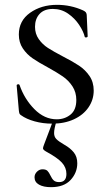

<svg xmlns="http://www.w3.org/2000/svg" viewBox="-20 -500 442 795"><path d="M241 -266Q282 -245 307.5 -228Q333 -211 350.5 -185.5Q368 -160 368 -125Q368 -87 346.5 -55.5Q325 -24 286 -6Q247 12 196 12Q158 12 123.5 2.5Q89 -7 67 -23Q62 -26 60.5 -30Q59 -34 58 -43L49 -146Q49 -150 54 -151Q59 -152 61 -148Q81 -90 122.5 -48Q164 -6 215 -6Q248 -6 272 -25.5Q296 -45 296 -86Q296 -118 280 -142.5Q264 -167 240 -183.5Q216 -200 178 -221Q139 -242 115 -258.5Q91 -275 74.5 -299.5Q58 -324 58 -357Q58 -414 104.5 -447Q151 -480 216 -480Q273 -480 324 -457Q332 -453 335 -449.5Q338 -446 339 -439L343 -350Q343 -346 338 -345Q333 -344 331 -347Q326 -369 308 -396.5Q290 -424 262 -443.5Q234 -463 199 -463Q163 -463 144 -442.5Q125 -422 125 -389Q125 -360 140.5 -338Q156 -316 178.5 -301.5Q201 -287 241 -266ZM204 51Q204 66 213 75.5Q222 85 246 99Q271 113 285.5 131Q300 149 300 176Q300 215 272.5 245Q245 275 191 275Q160 275 141.5 264.5Q123 254 123 234Q123 221 133 211Q143 201 156 201Q170 201 176.5 207.5Q183 214 189 227Q195 240 202.5 247Q210 254 225 254Q255 254 255 220Q255 194 236.5 173.5Q218 153 170 127Q158 120 158 114Q158 110 163 97Q183 44 188 31L199 1L214 2Q204 33 204 51Z"/></svg>

Font: Cormorant Unicase Medium
Style: Regular
Weight: 500
Designer: Christian Thalmann (Catharsis Fonts)
Foundry: Catharsis Fonts
Version: Version 4.000